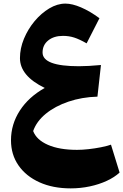

<svg xmlns="http://www.w3.org/2000/svg" viewBox="-20 -688 684 1066"><path d="M228.5 -199.7Q90.8 -266.6 90.8 -365.2Q90.8 -419.4 113 -472.9Q135.3 -526.4 172.1 -570.6Q209 -614.7 253.7 -641.4Q298.3 -668 343.3 -668Q380.9 -668 429.9 -647Q479 -626 532.2 -586.9L460.9 -447.3Q420.9 -470.2 391.8 -479.5Q362.8 -488.8 329.6 -488.8Q278.8 -488.8 247.6 -463.4Q216.3 -438 216.3 -396.5Q216.3 -320.3 418 -320.3Q444.3 -320.3 473.9 -322Q503.4 -323.7 540.5 -327.1L521 -151.4Q434.6 -148.9 360.4 -123.8Q286.1 -98.6 234.6 -56.6Q183.1 -14.6 164.1 39.6Q182.6 88.4 246.1 116.2Q309.6 144 407.7 144Q437 144 472.2 140.1Q507.3 136.2 540.5 129.6Q573.7 123 596.2 115.2L644 270Q616.2 295.9 573.2 315.9Q530.3 335.9 478.5 346.9Q426.8 357.9 372.6 357.9Q273.9 357.9 199.2 324.2Q124.5 290.5 82.8 230.5Q41 170.4 41 90.8Q41 2 90.1 -74Q139.2 -149.9 228.5 -199.7Z"/></svg>

Font: Pinar-DS2-FD ExtraBold
Style: Regular
Weight: 800
Designer: Amin Abedi
Version: Version 3.000